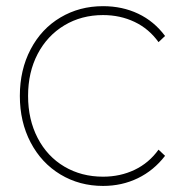

<svg xmlns="http://www.w3.org/2000/svg" viewBox="-20 -600 594 623"><path d="M44.4 -288.9Q44.4 -373.3 79.4 -440Q114.4 -506.7 176.1 -543.3Q237.8 -580 314.4 -580Q376.7 -580 428.3 -555.6Q480 -531.1 515.6 -483.3L494.4 -463.3Q463.3 -506.7 416.7 -528.9Q370 -551.1 314.4 -551.1Q244.4 -551.1 188.9 -517.8Q133.3 -484.4 102.2 -425Q71.1 -365.6 71.1 -288.9Q71.1 -212.2 102.2 -152.2Q133.3 -92.2 188.9 -59.4Q244.4 -26.7 314.4 -26.7Q370 -26.7 416.7 -48.9Q463.3 -71.1 494.4 -114.4L515.6 -94.4Q478.9 -46.7 427.2 -21.7Q375.6 3.3 314.4 3.3Q237.8 3.3 176.1 -33.9Q114.4 -71.1 79.4 -137.8Q44.4 -204.4 44.4 -288.9Z"/></svg>

Font: Paperlogy 1 Thin
Style: Regular
Weight: 250
Designer: redesigned by Lee Juim, glyphs from Gmarket Sans & Montserrat
Foundry: PT&
Version: Version 1.001